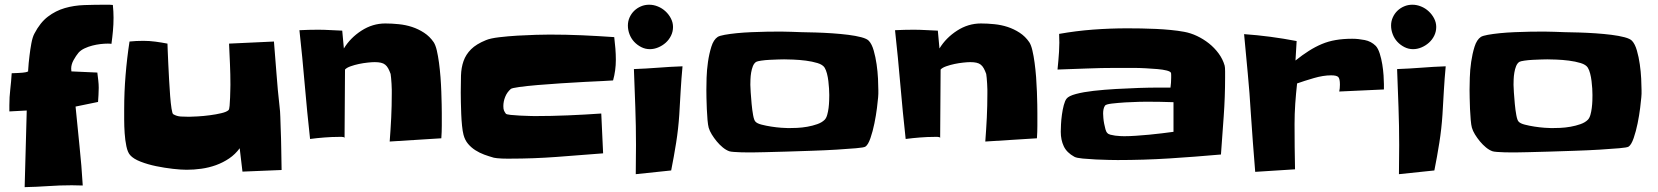

<svg xmlns="http://www.w3.org/2000/svg" viewBox="-20 -767 6996 810"><path d="M459 -692.4Q459 -664.1 456.5 -637.2Q454.1 -610.4 450.2 -582Q445.3 -583 434.6 -583Q420.9 -583 403.8 -581.1Q386.7 -579.1 369.6 -574.7Q352.5 -570.3 336.9 -563Q321.3 -555.7 311.5 -544.9Q300.8 -532.2 290.5 -513.7Q280.3 -495.1 280.3 -477.5Q280.3 -469.7 281.2 -465.8L390.6 -460.9Q392.6 -445.3 394.5 -428.7Q396.5 -412.1 396.5 -396.5Q396.5 -380.9 395.5 -366.2Q394.5 -351.6 393.6 -336.9L298.8 -317.4Q306.6 -233.4 315.4 -150.9Q324.2 -68.4 329.1 15.6Q317.4 15.6 305.7 15.1Q293.9 14.6 283.2 14.6Q232.4 14.6 183.1 18.1Q133.8 21.5 84 22.5L92.8 -300.8L19.5 -296.9V-323.2Q19.5 -357.4 23.4 -390.6Q27.3 -423.8 29.3 -458Q60.5 -459 75.2 -460.4Q89.8 -461.9 94.7 -463.9Q100.6 -465.8 98.6 -468.8Q100.6 -502 104.5 -532.2Q107.4 -557.6 112.3 -584Q117.2 -610.4 125 -625Q149.4 -671.9 182.1 -696.8Q214.8 -721.7 253.4 -732.9Q292 -744.1 335.4 -745.6Q378.9 -747.1 425.8 -747.1Q433.6 -747.1 440.9 -747.1Q448.2 -747.1 456.1 -746.1Q459 -717.8 459 -692.4Z M1168 -49.8 1002.9 -43 991.2 -141.6Q972.7 -116.2 946.8 -98.6Q920.9 -81.1 891.1 -70.3Q861.3 -59.6 829.6 -55.2Q797.9 -50.8 767.6 -50.8Q744.1 -50.8 709.5 -54.7Q674.8 -58.6 639.2 -65.9Q603.5 -73.2 573.2 -85Q543 -96.7 529.3 -112.3Q518.6 -124 513.2 -149.9Q507.8 -175.8 505.9 -205.1Q503.9 -234.4 503.9 -261.7Q503.9 -289.1 503.9 -305.7Q503.9 -378.9 509.8 -450.2Q515.6 -521.5 526.4 -591.8Q553.7 -594.7 585 -594.7Q610.4 -594.7 635.7 -591.3Q661.1 -587.9 686.5 -583Q686.5 -578.1 687.5 -554.7Q688.5 -531.2 689.9 -499Q691.4 -466.8 693.4 -430.2Q695.3 -393.6 697.8 -362.3Q700.2 -331.1 703.6 -309.1Q707 -287.1 710.9 -285.2Q725.6 -276.4 743.2 -275.4Q760.7 -274.4 777.3 -274.4Q789.1 -274.4 814 -275.9Q838.9 -277.3 865.2 -280.8Q891.6 -284.2 914.1 -289.6Q936.5 -294.9 944.3 -302.7Q947.3 -305.7 948.7 -321.3Q950.2 -336.9 950.7 -355.5Q951.2 -374 951.7 -390.1Q952.1 -406.2 952.1 -409.2Q952.1 -453.1 950.2 -496.1Q948.2 -539.1 946.3 -583L1135.7 -591.8Q1141.6 -523.4 1146.5 -455.6Q1151.4 -387.7 1159.2 -319.3Q1162.1 -296.9 1162.6 -273.4Q1163.1 -250 1164.1 -226.6Q1166 -182.6 1166.5 -138.7Q1167 -94.7 1168 -49.8Z M1843.8 -290Q1843.8 -263.7 1843.8 -236.8Q1843.8 -210 1841.8 -183.6L1624 -169.9Q1627.9 -220.7 1630.4 -270.5Q1632.8 -320.3 1632.8 -372.1Q1632.8 -377 1632.8 -388.7Q1632.8 -400.4 1631.8 -413.6Q1630.9 -426.8 1629.9 -438.5Q1628.9 -450.2 1627.9 -455.1Q1623 -468.8 1617.7 -478.5Q1612.3 -488.3 1605 -494.1Q1597.7 -500 1586.9 -502.4Q1576.2 -504.9 1560.5 -504.9Q1548.8 -504.9 1530.8 -502.9Q1512.7 -501 1494.1 -497.1Q1475.6 -493.2 1459 -487.3Q1442.4 -481.4 1435.5 -473.6L1433.6 -185.5Q1431.6 -189.5 1422.4 -189.5Q1413.1 -189.5 1409.2 -189.5Q1379.9 -189.5 1348.6 -187Q1317.4 -184.6 1288.1 -180.7Q1275.4 -295.9 1265.6 -410.2Q1255.9 -524.4 1243.2 -639.6Q1262.7 -640.6 1282.2 -641.1Q1301.8 -641.6 1321.3 -641.6Q1346.7 -641.6 1372.6 -640.1Q1398.4 -638.7 1423.8 -637.7L1430.7 -562.5Q1458 -607.4 1504.9 -637.7Q1551.8 -668 1605.5 -668Q1632.8 -668 1662.1 -665Q1691.4 -662.1 1718.3 -653.3Q1745.1 -644.5 1769 -628.9Q1793 -613.3 1809.6 -588.9Q1817.4 -577.1 1822.8 -554.2Q1828.1 -531.2 1832 -502.4Q1835.9 -473.6 1838.4 -441.4Q1840.8 -409.2 1841.8 -379.9Q1842.8 -350.6 1843.3 -326.7Q1843.8 -302.7 1843.8 -290Z M2578.1 -514.6Q2578.1 -469.7 2566.4 -427.7Q2559.6 -426.8 2525.9 -425.3Q2492.2 -423.8 2445.8 -421.4Q2399.4 -418.9 2346.2 -415.5Q2293 -412.1 2247.6 -408.2Q2202.1 -404.3 2170.4 -399.9Q2138.7 -395.5 2134.8 -391.6Q2119.1 -377.9 2111.3 -358.4Q2103.5 -338.9 2103.5 -319.3Q2103.5 -307.6 2106 -301.3Q2108.4 -294.9 2114.3 -287.1Q2117.2 -284.2 2134.8 -282.2Q2152.3 -280.3 2173.8 -279.3Q2195.3 -278.3 2213.9 -277.8Q2232.4 -277.3 2235.4 -277.3Q2305.7 -277.3 2376 -280.3Q2446.3 -283.2 2516.6 -288.1L2524.4 -120.1Q2426.8 -112.3 2328.6 -105Q2230.5 -97.7 2131.8 -97.7Q2127 -97.7 2117.7 -97.7Q2108.4 -97.7 2097.7 -98.1Q2086.9 -98.6 2077.1 -99.6Q2067.4 -100.6 2063.5 -101.6Q2043 -107.4 2022.9 -114.7Q2002.9 -122.1 1985.4 -133.3Q1967.8 -144.5 1954.6 -160.2Q1941.4 -175.8 1935.5 -198.2Q1931.6 -212.9 1929.2 -236.8Q1926.8 -260.7 1925.8 -286.1Q1924.8 -311.5 1924.3 -335.9Q1923.8 -360.4 1923.8 -377Q1923.8 -415 1924.8 -448.2Q1925.8 -481.4 1935.5 -509.3Q1945.3 -537.1 1967.3 -559.1Q1989.3 -581.1 2030.3 -597.7Q2048.8 -605.5 2085.9 -609.9Q2123 -614.3 2163.6 -616.7Q2204.1 -619.1 2241.2 -620.1Q2278.3 -621.1 2298.8 -621.1Q2367.2 -621.1 2435.1 -618.2Q2502.9 -615.2 2571.3 -610.4Q2574.2 -585.9 2576.2 -562Q2578.1 -538.1 2578.1 -514.6Z M2819.3 -653.3Q2819.3 -633.8 2811 -616.7Q2802.7 -599.6 2788.6 -586.9Q2774.4 -574.2 2756.8 -566.9Q2739.3 -559.6 2721.7 -559.6Q2702.1 -559.6 2685.1 -568.4Q2668 -577.1 2655.3 -590.8Q2642.6 -604.5 2635.7 -622.6Q2628.9 -640.6 2628.9 -659.2Q2628.9 -677.7 2636.2 -693.8Q2643.6 -710 2655.8 -721.7Q2668 -733.4 2684.1 -740.2Q2700.2 -747.1 2718.8 -747.1Q2737.3 -747.1 2755.4 -739.7Q2773.4 -732.4 2787.6 -719.2Q2801.8 -706.1 2810.5 -689Q2819.3 -671.9 2819.3 -653.3ZM2859.4 -487.3Q2854.5 -435.5 2851.6 -384.8Q2848.6 -334 2845.7 -283.2Q2841.8 -223.6 2832.5 -165Q2823.2 -106.4 2811.5 -47.9L2662.1 -32.2Q2662.1 -63.5 2662.6 -93.8Q2663.1 -124 2663.1 -155.3Q2663.1 -235.4 2660.2 -315.4Q2657.2 -395.5 2654.3 -475.6Q2706.1 -477.5 2756.3 -481.4Q2806.6 -485.4 2859.4 -487.3Z M3685.5 -386.7Q3685.5 -378.9 3685.5 -371.6Q3685.5 -364.3 3684.6 -356.4Q3683.6 -342.8 3679.7 -311.5Q3675.8 -280.3 3668.9 -246.6Q3662.1 -212.9 3652.3 -184.6Q3642.6 -156.2 3630.9 -148.4Q3625 -144.5 3591.3 -141.6Q3557.6 -138.7 3509.3 -135.7Q3460.9 -132.8 3404.3 -130.9Q3347.7 -128.9 3296.4 -127.4Q3245.1 -126 3206.5 -125Q3168 -124 3155.3 -124Q3149.4 -124 3135.3 -124Q3121.1 -124 3105.5 -124.5Q3089.8 -125 3076.2 -126Q3062.5 -127 3056.6 -128.9Q3043 -133.8 3029.3 -145Q3015.6 -156.2 3003.9 -170.4Q2992.2 -184.6 2982.9 -199.7Q2973.6 -214.8 2969.7 -228.5Q2966.8 -239.3 2964.8 -261.2Q2962.9 -283.2 2961.9 -307.1Q2960.9 -331.1 2960.4 -353.5Q2960 -376 2960 -387.7Q2960 -406.2 2960.9 -439Q2961.9 -471.7 2966.8 -505.9Q2971.7 -540 2981 -569.8Q2990.2 -599.6 3007.8 -611.3Q3015.6 -616.2 3037.1 -620.1Q3058.6 -624 3087.9 -627Q3117.2 -629.9 3150.4 -631.3Q3183.6 -632.8 3215.3 -633.3Q3247.1 -633.8 3274.4 -633.8Q3301.8 -633.8 3318.4 -632.8Q3333 -631.8 3360.4 -631.3Q3387.7 -630.9 3421.4 -629.9Q3455.1 -628.9 3491.2 -626.5Q3527.3 -624 3558.6 -620.1Q3589.8 -616.2 3613.8 -609.9Q3637.7 -603.5 3645.5 -594.7Q3658.2 -581.1 3666 -553.7Q3673.8 -526.4 3678.2 -495.6Q3682.6 -464.8 3684.1 -435.1Q3685.5 -405.3 3685.5 -386.7ZM3478.5 -366.2Q3478.5 -377.9 3477.5 -393.6Q3476.6 -409.2 3474.6 -425.3Q3472.7 -441.4 3468.8 -456.5Q3464.8 -471.7 3459 -481.4Q3451.2 -494.1 3428.7 -501Q3406.2 -507.8 3379.4 -511.2Q3352.5 -514.6 3326.7 -515.6Q3300.8 -516.6 3288.1 -516.6Q3281.2 -516.6 3263.7 -516.1Q3246.1 -515.6 3227.1 -514.6Q3208 -513.7 3191.4 -511.2Q3174.8 -508.8 3169.9 -505.9Q3161.1 -500 3156.2 -487.8Q3151.4 -475.6 3148.9 -460.9Q3146.5 -446.3 3146 -432.1Q3145.5 -418 3145.5 -409.2Q3145.5 -400.4 3147 -377.4Q3148.4 -354.5 3150.9 -328.6Q3153.3 -302.7 3157.2 -281.2Q3161.1 -259.8 3167 -253.9Q3173.8 -246.1 3192.9 -241.2Q3211.9 -236.3 3233.9 -232.9Q3255.9 -229.5 3276.4 -228Q3296.9 -226.6 3305.7 -226.6Q3321.3 -226.6 3342.8 -227.5Q3364.3 -228.5 3386.2 -232.4Q3408.2 -236.3 3427.7 -243.2Q3447.3 -250 3459 -261.7Q3465.8 -268.6 3469.7 -282.2Q3473.6 -295.9 3475.6 -311.5Q3477.5 -327.1 3478 -342.3Q3478.5 -357.4 3478.5 -366.2Z M4356.4 -290Q4356.4 -263.7 4356.4 -236.8Q4356.4 -210 4354.5 -183.6L4136.7 -169.9Q4140.6 -220.7 4143.1 -270.5Q4145.5 -320.3 4145.5 -372.1Q4145.5 -377 4145.5 -388.7Q4145.5 -400.4 4144.5 -413.6Q4143.6 -426.8 4142.6 -438.5Q4141.6 -450.2 4140.6 -455.1Q4135.7 -468.8 4130.4 -478.5Q4125 -488.3 4117.7 -494.1Q4110.4 -500 4099.6 -502.4Q4088.9 -504.9 4073.2 -504.9Q4061.5 -504.9 4043.5 -502.9Q4025.4 -501 4006.8 -497.1Q3988.3 -493.2 3971.7 -487.3Q3955.1 -481.4 3948.2 -473.6L3946.3 -185.5Q3944.3 -189.5 3935.1 -189.5Q3925.8 -189.5 3921.9 -189.5Q3892.6 -189.5 3861.3 -187Q3830.1 -184.6 3800.8 -180.7Q3788.1 -295.9 3778.3 -410.2Q3768.6 -524.4 3755.9 -639.6Q3775.4 -640.6 3794.9 -641.1Q3814.5 -641.6 3834 -641.6Q3859.4 -641.6 3885.3 -640.1Q3911.1 -638.7 3936.5 -637.7L3943.4 -562.5Q3970.7 -607.4 4017.6 -637.7Q4064.5 -668 4118.2 -668Q4145.5 -668 4174.8 -665Q4204.1 -662.1 4231 -653.3Q4257.8 -644.5 4281.7 -628.9Q4305.7 -613.3 4322.3 -588.9Q4330.1 -577.1 4335.4 -554.2Q4340.8 -531.2 4344.7 -502.4Q4348.6 -473.6 4351.1 -441.4Q4353.5 -409.2 4354.5 -379.9Q4355.5 -350.6 4356 -326.7Q4356.4 -302.7 4356.4 -290Z M5148.4 -440.4Q5148.4 -358.4 5142.6 -277.3Q5136.7 -196.3 5130.9 -115.2Q5021.5 -105.5 4913.1 -98.6Q4804.7 -91.8 4695.3 -91.8Q4685.5 -91.8 4659.2 -92.3Q4632.8 -92.8 4603.5 -94.2Q4574.2 -95.7 4547.9 -98.1Q4521.5 -100.6 4512.7 -105.5Q4480.5 -123 4467.8 -149.9Q4455.1 -176.8 4455.1 -210.9Q4455.1 -222.7 4456.1 -242.2Q4457 -261.7 4460 -283.2Q4462.9 -304.7 4467.8 -323.2Q4472.7 -341.8 4479.5 -350.6Q4488.3 -362.3 4519.5 -370.6Q4550.8 -378.9 4594.2 -383.8Q4637.7 -388.7 4688 -391.6Q4738.3 -394.5 4784.2 -396Q4830.1 -397.5 4866.2 -397.5Q4902.3 -397.5 4918 -397.5Q4920.9 -418.9 4920.9 -439.5Q4920.9 -441.4 4920.9 -449.7Q4920.9 -458 4919.9 -460Q4917 -465.8 4901.4 -469.7Q4885.7 -473.6 4862.8 -475.6Q4839.8 -477.5 4813 -479Q4786.1 -480.5 4760.7 -480.5Q4735.4 -480.5 4715.8 -480.5Q4696.3 -480.5 4687.5 -480.5Q4626 -480.5 4564.5 -478Q4502.9 -475.6 4441.4 -473.6Q4445.3 -510.7 4447.8 -548.8Q4450.2 -586.9 4448.2 -624Q4519.5 -636.7 4591.3 -642.1Q4663.1 -647.5 4736.3 -647.5Q4762.7 -647.5 4793.9 -647Q4825.2 -646.5 4856.4 -645Q4887.7 -643.6 4918.5 -640.6Q4949.2 -637.7 4975.6 -632.8Q5002.9 -627.9 5029.8 -615.2Q5056.6 -602.5 5080.1 -584Q5103.5 -565.4 5121.1 -541.5Q5138.7 -517.6 5146.5 -490.2Q5147.5 -487.3 5147.9 -480.5Q5148.4 -473.6 5148.4 -465.3Q5148.4 -457 5148.4 -450.2Q5148.4 -443.4 5148.4 -440.4ZM4930.7 -210.9V-335.9Q4902.3 -336.9 4874 -337.4Q4845.7 -337.9 4817.4 -337.9Q4811.5 -337.9 4784.7 -337.4Q4757.8 -336.9 4727.1 -335Q4696.3 -333 4670.9 -330.1Q4645.5 -327.1 4641.6 -321.3Q4636.7 -313.5 4635.3 -305.2Q4633.8 -296.9 4633.8 -288.1Q4633.8 -281.2 4634.8 -269.5Q4635.7 -257.8 4638.2 -245.1Q4640.6 -232.4 4643.6 -221.7Q4646.5 -210.9 4651.4 -206.1Q4655.3 -201.2 4664.6 -198.7Q4673.8 -196.3 4684.6 -194.8Q4695.3 -193.4 4706.1 -192.9Q4716.8 -192.4 4722.7 -192.4Q4746.1 -192.4 4772.9 -194.3Q4799.8 -196.3 4827.6 -198.7Q4855.5 -201.2 4881.8 -204.6Q4908.2 -208 4930.7 -210.9Z M5818.4 -412.1V-389.6L5629.9 -380.9Q5632.8 -393.6 5632.8 -410.2Q5632.8 -434.6 5626 -441.9Q5619.1 -449.2 5595.7 -449.2Q5562.5 -449.2 5522.5 -437.5Q5482.4 -425.8 5452.1 -415Q5447.3 -372.1 5444.3 -329.1Q5441.4 -286.1 5441.4 -243.2Q5441.4 -195.3 5441.9 -147.9Q5442.4 -100.6 5443.4 -52.7L5275.4 -42Q5270.5 -104.5 5265.6 -166.5Q5260.7 -228.5 5256.8 -291Q5252 -374 5244.1 -456.5Q5236.3 -539.1 5228.5 -623Q5284.2 -619.1 5339.4 -611.8Q5394.5 -604.5 5450.2 -593.8L5445.3 -511.7Q5474.6 -535.2 5501.5 -552.2Q5528.3 -569.3 5556.2 -581.1Q5584 -592.8 5615.2 -598.1Q5646.5 -603.5 5684.6 -603.5Q5710 -603.5 5737.3 -598.1Q5764.6 -592.8 5784.2 -573.2Q5793.9 -562.5 5800.8 -541Q5807.6 -519.5 5811.5 -495.6Q5815.4 -471.7 5816.9 -448.7Q5818.4 -425.8 5818.4 -412.1Z M6039.1 -653.3Q6039.1 -633.8 6030.8 -616.7Q6022.5 -599.6 6008.3 -586.9Q5994.1 -574.2 5976.6 -566.9Q5959 -559.6 5941.4 -559.6Q5921.9 -559.6 5904.8 -568.4Q5887.7 -577.1 5875 -590.8Q5862.3 -604.5 5855.5 -622.6Q5848.6 -640.6 5848.6 -659.2Q5848.6 -677.7 5856 -693.8Q5863.3 -710 5875.5 -721.7Q5887.7 -733.4 5903.8 -740.2Q5919.9 -747.1 5938.5 -747.1Q5957 -747.1 5975.1 -739.7Q5993.2 -732.4 6007.3 -719.2Q6021.5 -706.1 6030.3 -689Q6039.1 -671.9 6039.1 -653.3ZM6079.1 -487.3Q6074.2 -435.5 6071.3 -384.8Q6068.4 -334 6065.4 -283.2Q6061.5 -223.6 6052.2 -165Q6043 -106.4 6031.2 -47.9L5881.8 -32.2Q5881.8 -63.5 5882.3 -93.8Q5882.8 -124 5882.8 -155.3Q5882.8 -235.4 5879.9 -315.4Q5877 -395.5 5874 -475.6Q5925.8 -477.5 5976.1 -481.4Q6026.4 -485.4 6079.1 -487.3Z M6905.3 -386.7Q6905.3 -378.9 6905.3 -371.6Q6905.3 -364.3 6904.3 -356.4Q6903.3 -342.8 6899.4 -311.5Q6895.5 -280.3 6888.7 -246.6Q6881.8 -212.9 6872.1 -184.6Q6862.3 -156.2 6850.6 -148.4Q6844.7 -144.5 6811 -141.6Q6777.3 -138.7 6729 -135.7Q6680.7 -132.8 6624 -130.9Q6567.4 -128.9 6516.1 -127.4Q6464.8 -126 6426.3 -125Q6387.7 -124 6375 -124Q6369.1 -124 6355 -124Q6340.8 -124 6325.2 -124.5Q6309.6 -125 6295.9 -126Q6282.2 -127 6276.4 -128.9Q6262.7 -133.8 6249 -145Q6235.4 -156.2 6223.6 -170.4Q6211.9 -184.6 6202.6 -199.7Q6193.4 -214.8 6189.5 -228.5Q6186.5 -239.3 6184.6 -261.2Q6182.6 -283.2 6181.6 -307.1Q6180.7 -331.1 6180.2 -353.5Q6179.7 -376 6179.7 -387.7Q6179.7 -406.2 6180.7 -439Q6181.6 -471.7 6186.5 -505.9Q6191.4 -540 6200.7 -569.8Q6210 -599.6 6227.5 -611.3Q6235.4 -616.2 6256.8 -620.1Q6278.3 -624 6307.6 -627Q6336.9 -629.9 6370.1 -631.3Q6403.3 -632.8 6435.1 -633.3Q6466.8 -633.8 6494.1 -633.8Q6521.5 -633.8 6538.1 -632.8Q6552.7 -631.8 6580.1 -631.3Q6607.4 -630.9 6641.1 -629.9Q6674.8 -628.9 6710.9 -626.5Q6747.1 -624 6778.3 -620.1Q6809.6 -616.2 6833.5 -609.9Q6857.4 -603.5 6865.2 -594.7Q6877.9 -581.1 6885.7 -553.7Q6893.6 -526.4 6897.9 -495.6Q6902.3 -464.8 6903.8 -435.1Q6905.3 -405.3 6905.3 -386.7ZM6698.2 -366.2Q6698.2 -377.9 6697.3 -393.6Q6696.3 -409.2 6694.3 -425.3Q6692.4 -441.4 6688.5 -456.5Q6684.6 -471.7 6678.7 -481.4Q6670.9 -494.1 6648.4 -501Q6626 -507.8 6599.1 -511.2Q6572.3 -514.6 6546.4 -515.6Q6520.5 -516.6 6507.8 -516.6Q6501 -516.6 6483.4 -516.1Q6465.8 -515.6 6446.8 -514.6Q6427.7 -513.7 6411.1 -511.2Q6394.5 -508.8 6389.6 -505.9Q6380.9 -500 6376 -487.8Q6371.1 -475.6 6368.7 -460.9Q6366.2 -446.3 6365.7 -432.1Q6365.2 -418 6365.2 -409.2Q6365.2 -400.4 6366.7 -377.4Q6368.2 -354.5 6370.6 -328.6Q6373 -302.7 6377 -281.2Q6380.9 -259.8 6386.7 -253.9Q6393.6 -246.1 6412.6 -241.2Q6431.6 -236.3 6453.6 -232.9Q6475.6 -229.5 6496.1 -228Q6516.6 -226.6 6525.4 -226.6Q6541 -226.6 6562.5 -227.5Q6584 -228.5 6606 -232.4Q6627.9 -236.3 6647.5 -243.2Q6667 -250 6678.7 -261.7Q6685.5 -268.6 6689.5 -282.2Q6693.4 -295.9 6695.3 -311.5Q6697.3 -327.1 6697.8 -342.3Q6698.2 -357.4 6698.2 -366.2Z"/></svg>

Font: Slackey
Style: Regular
Weight: 400
Designer: Squid
Foundry: Font Diner, Inc DBA Sideshow
Version: Version 1.001